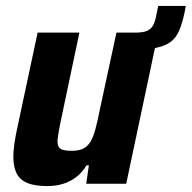

<svg xmlns="http://www.w3.org/2000/svg" viewBox="-20 -620 647 648"><path d="M380 -452 392 -510H438Q463 -510 476.5 -516Q490 -522 497 -535Q504 -548 508 -571L514 -600H607L604 -583Q596 -544 585.5 -518.5Q575 -493 556.5 -479Q538 -465 506.5 -458.5Q475 -452 425 -452ZM141 8Q96 8 71 -3Q46 -14 35.5 -36Q25 -58 25 -92Q25 -112 29 -138.5Q33 -165 40 -196L107 -510H248L190 -235Q183 -203 179 -180Q175 -157 174 -145Q174 -130 179 -123Q184 -116 195 -113.5Q206 -111 222 -111Q246 -111 261 -118.5Q276 -126 285.5 -142Q295 -158 302.5 -186Q310 -214 318 -255L373 -510H514L406 0H271L280 -62H272Q257 -37 236 -21.5Q215 -6 191 1Q167 8 141 8Z"/></svg>

Font: Saira SemiCondensed
Style: Bold Italic
Weight: 700
Width: 4
Italic angle: -12°
Designer: Hector Gatti with collaboration of the Omnibus-Type team
Foundry: Omnibus-Type
Version: Version 1.101